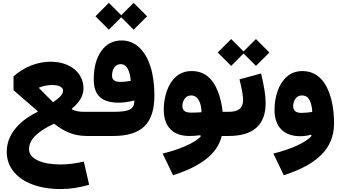

<svg xmlns="http://www.w3.org/2000/svg" viewBox="-20 -937 2347 1323"><path d="M555.2 -327.6C555.2 -436 461.9 -511.7 329.6 -511.7C237.8 -511.7 147 -476.1 73.2 -411.1V-315.4L239.3 -171.4V-166.5C104 -100.6 26.4 -3.9 26.4 108.9C26.4 160.2 42 205.6 72.8 244.1C134.8 321.3 249.5 365.7 398.4 365.7C462.4 365.7 527.3 356 594.2 335.9L557.6 176.3C506.3 188.5 452.1 196.3 397.9 196.3C331.1 196.3 278.3 187 239.3 168C199.7 148.9 180.2 123.5 180.2 91.8C180.2 56.2 195.8 23.4 227.5 -5.9C258.8 -34.7 300.8 -61 353 -84.5C390.6 -54.7 427.2 -33.2 462.9 -20C498 -6.8 536.6 0 579.1 0H603V-166.5H557.1C523.4 -166.5 496.6 -172.4 475.6 -183.6V-188.5C528.8 -232.4 555.2 -278.8 555.2 -327.6ZM414.6 -312C414.6 -289.1 391.6 -262.7 345.2 -232.4L247.6 -331.5V-332.5C275.4 -344.7 306.2 -351.1 339.8 -351.1C386.2 -351.1 414.6 -335.9 414.6 -312Z M730 -732.4 815.4 -817.9 900.9 -732.4 993.7 -824.7 900.9 -917.5 815.4 -832 730 -917.5 637.7 -824.7ZM603 -166.5C587.4 -166.5 580.6 -142.6 580.6 -84C580.6 -24.9 587.4 0 603 0H759.8C857.9 0 930.2 -22.5 975.6 -66.9C1021 -111.3 1043.9 -181.6 1043.9 -277.3C1043.9 -355 1034.7 -421.9 1016.6 -479C979.5 -592.8 910.2 -658.2 818.4 -658.2C759.3 -658.2 712.9 -634.3 678.2 -585.9C643.6 -537.6 626 -472.2 626 -389.6C626 -280.3 680.7 -229.5 798.3 -229.5C829.6 -229.5 865.2 -234.4 905.8 -244.6C905.8 -185.1 875 -166.5 760.7 -166.5ZM881.3 -379.9C853.5 -375 830.1 -372.6 810.1 -372.6C771.5 -372.6 752 -386.7 752 -414.6C752 -462.9 775.9 -495.1 811.5 -495.1C850.6 -495.1 874 -456.5 881.3 -379.9Z M1363.8 2C1327.6 45.9 1217.8 92.8 1100.6 121.1L1172.4 270.5C1364.3 209.5 1478 123.5 1507.8 0H1538.1V-166.5H1514.2C1508.8 -218.3 1497.6 -265.6 1481 -308.1C1447.8 -393.1 1390.1 -447.3 1301.8 -447.3C1258.3 -447.3 1222.7 -434.6 1193.8 -409.7C1165 -384.3 1144 -351.6 1129.9 -311C1115.7 -270.5 1108.4 -227.1 1108.4 -181.2C1108.4 -63.5 1172.4 0 1284.2 0C1307.1 0 1335 -1.5 1359.9 -5.4ZM1368.7 -163.6C1343.3 -161.1 1316.9 -161.1 1293 -161.1C1258.3 -161.1 1236.8 -173.8 1236.8 -206.5C1236.8 -225.6 1242.2 -242.7 1252.9 -257.3C1263.2 -272 1277.8 -279.3 1296.9 -279.3C1348.1 -279.3 1367.7 -221.7 1368.7 -163.6Z M1630.4 -390.1C1646 -326.2 1655.3 -275.4 1655.3 -248.5C1655.3 -191.4 1623.5 -166.5 1554.7 -166.5H1538.1C1522.9 -166.5 1515.6 -139.2 1515.6 -84C1515.6 -27.8 1522.9 0 1538.1 0H1554.7C1725.1 0 1810.5 -75.7 1810.5 -227.5C1810.5 -278.8 1798.8 -350.1 1778.8 -430.7ZM1572.8 -482.9 1658.2 -568.4 1743.7 -482.9 1836.4 -575.2 1743.7 -668 1658.2 -582.5 1572.8 -668 1480.5 -575.2Z M2127 -1.5C2091.8 43.9 1983.4 91.8 1863.8 121.1L1935.5 270.5C2166.5 196.3 2281.7 85.4 2281.7 -86.4C2281.7 -181.6 2265.6 -270 2231 -337.9C2195.8 -405.8 2141.6 -447.3 2064.9 -447.3C2021.5 -447.3 1985.8 -434.6 1957 -409.2C1928.2 -383.8 1907.2 -350.6 1893.1 -310.1C1878.9 -269.5 1871.6 -226.1 1871.6 -180.2C1871.6 -63 1935.5 1.5 2049.3 1.5C2074.2 1.5 2101.1 -2.4 2122.6 -8.8ZM2131.3 -165.5C2107.4 -162.1 2082 -159.2 2056.2 -159.2C2021.5 -159.2 2000 -173.3 2000 -205.1C2000 -224.1 2005.4 -241.7 2016.1 -256.8C2026.4 -272 2041 -279.3 2060.1 -279.3C2085 -279.3 2103 -267.6 2114.3 -244.6C2125 -221.2 2130.9 -194.8 2131.3 -165.5Z"/></svg>

Font: Estedad ExtraBold
Style: Regular
Weight: 800
Designer: Amin Abedi
Version: Version 7.3